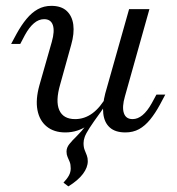

<svg xmlns="http://www.w3.org/2000/svg" viewBox="-20 -446 610 663"><path d="M327.4 -58.9Q301.6 -23.4 289.1 -4Q276.6 15.3 272.6 26.6Q268.5 37.9 268.5 48.4Q268.5 62.9 272.6 72.6Q276.6 82.3 279.8 90.7Q283.1 99.2 283.1 110.5Q283.1 132.3 266.5 154.4Q250 176.6 216.1 197.6L199.2 184.7Q212.1 171 218.1 159.7Q224.2 148.4 224.2 135.5Q224.2 121.8 220.6 112.9Q216.9 104 213.3 96Q209.7 87.9 209.7 77.4Q209.7 63.7 219.4 51.6Q229 39.5 245.2 23.8Q261.3 8.1 279.8 -16.1Q287.1 -26.6 291.9 -33.5Q296.8 -40.3 301.6 -47.2Q306.5 -54 313.7 -62.9ZM205.6 11.3Q166.1 11.3 141.1 -9.3Q116.1 -29.8 109.3 -66.1Q102.4 -102.4 116.1 -151.6L158.9 -301.6Q169.4 -338.7 162.5 -359.3Q155.6 -379.8 132.3 -379.8Q113.7 -379.8 97.2 -365.7Q80.6 -351.6 66.1 -325L50 -294.4H18.5L37.1 -329Q54 -359.7 71.8 -381Q89.5 -402.4 110.5 -414.1Q131.5 -425.8 157.3 -425.8Q191.1 -425.8 210.1 -408.5Q229 -391.1 233.1 -360.9Q237.1 -330.6 225.8 -291.1L187.9 -154.8Q171 -96.8 184.7 -65.7Q198.4 -34.7 239.5 -34.7Q271.8 -34.7 299.2 -54.8Q326.6 -75 349.2 -115.3V-94.4Q321.8 -41.9 285.9 -15.3Q250 11.3 205.6 11.3ZM412.9 11.3Q378.2 11.3 359.3 -5.6Q340.3 -22.6 336.7 -53.2Q333.1 -83.9 343.5 -123.4L425.8 -414.5H496L411.3 -112.9Q400.8 -76.6 407.7 -55.6Q414.5 -34.7 437.9 -34.7Q455.6 -34.7 472.2 -48.4Q488.7 -62.1 504 -89.5L520.2 -119.4H550.8L532.3 -84.7Q516.1 -54.8 498.4 -33.1Q480.6 -11.3 460.1 0Q439.5 11.3 412.9 11.3Z"/></svg>

Font: Playfair 12pt Light
Style: Italic
Weight: 300
Italic angle: -15.6°
Designer: Claus Eggers Sørensen
Foundry: Claus Eggers Sørensen
Version: Version 2.000;gftools[0.9.28]